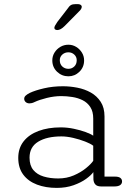

<svg xmlns="http://www.w3.org/2000/svg" viewBox="-20 -908 659 936"><path d="M474 1Q454.5 1 445.8 -7.8Q437 -16.5 435.5 -32L435 -69Q424.5 -54 399.8 -36Q375 -18 338.5 -5Q302 8 256.5 8Q203 8 160.5 -8Q118 -24 93.5 -56.5Q69 -89 69 -138.5Q69 -185.5 95 -218.8Q121 -252 167.8 -269.5Q214.5 -287 276 -287Q308 -287 340.2 -280.2Q372.5 -273.5 398 -264Q423.5 -254.5 434.5 -246.5V-330Q434.5 -364.5 420.2 -386.2Q406 -408 382.8 -419.5Q359.5 -431 332.2 -435.2Q305 -439.5 278.5 -439.5Q244.5 -439.5 208 -430.5Q171.5 -421.5 148.5 -410.5Q141.5 -407 135.2 -405.5Q129 -404 124 -404Q112.5 -404 105.2 -410.5Q98 -417 98 -426.5Q98 -435.5 105.5 -442.2Q113 -449 125 -455Q151.5 -467.5 194.5 -477.5Q237.5 -487.5 287 -487.5Q321.5 -487.5 357.2 -480.5Q393 -473.5 422.8 -456.8Q452.5 -440 471 -411.5Q489.5 -383 489.5 -340V-47H541.5Q558 -47 566.5 -40.8Q575 -34.5 575 -23.5Q575 -12.5 566 -5.8Q557 1 536 1ZM434.5 -197.5Q422 -207.5 395 -218Q368 -228.5 336.8 -235.8Q305.5 -243 279.5 -243Q208.5 -243 166.2 -217.2Q124 -191.5 124 -139.5Q124 -101.5 142.5 -79.2Q161 -57 192.8 -47.5Q224.5 -38 263.5 -38Q305 -38 339.8 -53Q374.5 -68 399.2 -88.2Q424 -108.5 434.5 -124ZM313.5 -536Q281.5 -536 258.2 -558.2Q235 -580.5 235 -613.5Q235 -634.5 245.8 -651.8Q256.5 -669 274.2 -679.5Q292 -690 313.5 -690Q334 -690 351.2 -679.5Q368.5 -669 379.2 -651.8Q390 -634.5 390 -613.5Q390 -580.5 367.2 -558.2Q344.5 -536 313.5 -536ZM313.5 -572.5Q330 -572.5 342 -583.8Q354 -595 354 -614.5Q354 -631 342 -642Q330 -653 313.5 -653Q296 -653 283.8 -642Q271.5 -631 271.5 -614.5Q271.5 -595 283.8 -583.8Q296 -572.5 313.5 -572.5ZM259 -761.5Q255 -761.5 250 -763.8Q245 -766 245 -772.5Q245 -780.5 259.5 -801L308.5 -864.5Q317.5 -878.5 325.8 -883.2Q334 -888 349.5 -888H359Q367.5 -888 373 -884.5Q378.5 -881 378.5 -875Q378.5 -865 367 -854L295.5 -781.5Q285 -771 276 -766.2Q267 -761.5 259 -761.5Z"/></svg>

Font: Sono Monospace Light
Style: Regular
Weight: 300
Version: Version 2.112